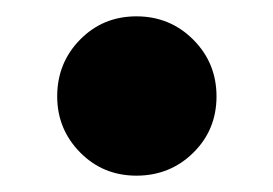

<svg xmlns="http://www.w3.org/2000/svg" viewBox="-20 -358 334 235"><path d="M50 -240Q50 -281 78 -309.5Q106 -338 147 -338Q188 -338 216.5 -309.5Q245 -281 245 -240Q245 -199 216.5 -171Q188 -143 147 -143Q106 -143 78 -171.5Q50 -200 50 -240Z"/></svg>

Font: Elsie Swash Caps Black
Style: Regular
Weight: 900
Designer: Alejandro Inler
Foundry: Alejandro Inler
Version: 1.001